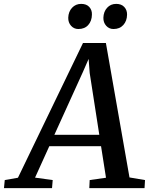

<svg xmlns="http://www.w3.org/2000/svg" viewBox="-88 -969 768 989"><path d="M-67.5 0 -63.5 -41.5 4.5 -53.5 339.5 -747.5H457.5L579 -55L659 -41.5L656.5 0H372L374 -41.5L458 -53.5L432.5 -216H166L92.5 -54L183.5 -41.5L180 0ZM192 -274.5H423.5L374 -593L368.5 -665.5L339 -598ZM315.5 -819.5Q293 -819.5 278 -836.2Q263 -853 263.5 -877.5Q264.5 -909 283.2 -929Q302 -949 330 -949Q357.5 -949 372 -933Q386.5 -917 385.5 -893.5Q385 -861 366.5 -840.2Q348 -819.5 315.5 -819.5ZM496.5 -819.5Q474 -819.5 459 -836.2Q444 -853 444.5 -877.5Q445.5 -909 463.8 -929Q482 -949 510.5 -949Q537.5 -949 552.2 -933Q567 -917 566.5 -893.5Q566 -861 547.2 -840.2Q528.5 -819.5 496.5 -819.5Z"/></svg>

Font: Merriweather 20pt Medium
Style: Italic
Weight: 500
Italic angle: -7.8°
Version: Version 2.101